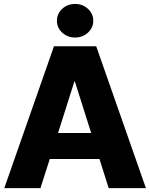

<svg xmlns="http://www.w3.org/2000/svg" viewBox="-20 -965 770 985"><path d="M187.5 0H2L256.8 -727.5H473.6L728.5 0H537.6L490.2 -149.4H235.4ZM277.8 -282.7H447.8L363.8 -547.9H361.8ZM365.2 -772.5Q326.2 -772.5 299.1 -797.6Q272 -822.8 272 -858.4Q272 -894.5 299.1 -919.7Q326.2 -944.8 365.2 -944.8Q403.8 -944.8 431.2 -919.7Q458.5 -894.5 458.5 -858.4Q458.5 -822.8 431.2 -797.6Q403.8 -772.5 365.2 -772.5Z"/></svg>

Font: Inter Display Extra Bold
Style: Regular
Weight: 800
Designer: Rasmus Andersson
Foundry: rsms
Version: Version 4.000;git-4fc901f